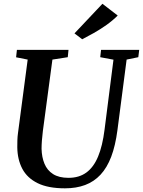

<svg xmlns="http://www.w3.org/2000/svg" viewBox="-20 -1014 777 1044"><path d="M668.5 -690 618.5 -306Q607.5 -222 584.8 -162Q562 -102 526.5 -64Q491 -26 442.8 -8Q394.5 10 333.5 10Q241.5 10 184.8 -18Q128 -46 101.5 -96Q75 -146 74 -212.5Q74 -231 74.5 -251Q75 -271 78 -292L130.5 -690L67.5 -702.5L72 -743H352.5L348.5 -703L265 -690L213 -301Q209.5 -273.5 207.8 -249.2Q206 -225 206 -205Q207 -159.5 221.8 -123.8Q236.5 -88 268.5 -67.5Q300.5 -47 352.5 -47Q410 -47 449.5 -75.8Q489 -104.5 513.2 -162.5Q537.5 -220.5 548.5 -309L597 -689.5L525 -703L529.5 -743H737L732 -703ZM427 -800.5 385 -832.5 537 -993.5 620 -929.5Q593 -902.5 558.8 -878.2Q524.5 -854 490 -834.5Q455.5 -815 427 -800.5Z"/></svg>

Font: Merriweather 48pt SemiBold
Style: Italic
Weight: 600
Italic angle: -7.8°
Designer: Eben Sorkin
Foundry: Eben Sorkin
Version: Version 2.101